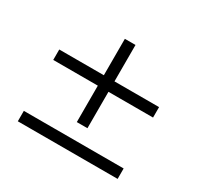

<svg xmlns="http://www.w3.org/2000/svg" viewBox="-119 -671 839 813"><g transform="rotate(30 300.0 -264.5)"><path d="M274 -122V-300H56V-351H274V-529H326V-351H544V-300H326V-122ZM56 0V-51H544V0Z"/></g></svg>

Font: Nunito Sans 11pt Light
Style: Regular
Weight: 300
Version: Version 3.101;gftools[0.9.27]